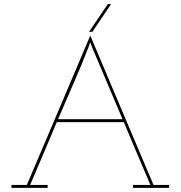

<svg xmlns="http://www.w3.org/2000/svg" viewBox="-20 -903 868 923"><path d="M424 -750H408Q431 -783 453 -816.5Q475 -850 498 -883H514Q491 -850 469 -816.5Q447 -783 424 -750ZM209 0H35V-14H109Q185 -194 261.5 -372.5Q338 -551 414 -732Q490 -551 566 -372.5Q642 -194 718 -14H793V0H619V-14H703Q671 -89 639 -164.5Q607 -240 575 -316H253Q221 -240 189 -164.5Q157 -89 125 -14H209ZM405 -675Q371 -587 333.5 -502Q296 -417 259 -330H569L423 -675L414 -700Q413 -697 410.5 -691Q408 -685 405 -675Z"/></svg>

Font: Josefin Slab Thin
Style: Regular
Weight: 100
Designer: Santiago Orozco
Foundry: Typemade
Version: Version 2.000